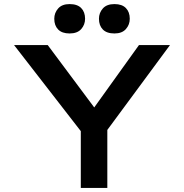

<svg xmlns="http://www.w3.org/2000/svg" viewBox="-20 -921 902 941"><path d="M376 0V-326L391 -259L49 -700H214L466 -362L420 -364L661 -700H813L497 -272L506 -334V0ZM541 -757Q503 -757 484 -776.5Q465 -796 465 -829Q465 -858 484 -879.5Q503 -901 541 -901Q578 -901 597 -881.5Q616 -862 616 -829Q616 -800 597 -778.5Q578 -757 541 -757ZM321 -757Q284 -757 265 -776.5Q246 -796 246 -829Q246 -858 265 -879.5Q284 -901 321 -901Q359 -901 378 -881.5Q397 -862 397 -829Q397 -800 378 -778.5Q359 -757 321 -757Z"/></svg>

Font: Lexend Mega Medium
Style: Regular
Weight: 500
Version: Version 1.007